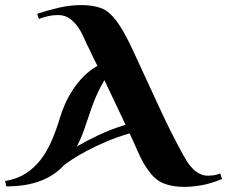

<svg xmlns="http://www.w3.org/2000/svg" viewBox="-22 -729 892 754"><path d="M850.1 -25.9Q805.7 -7.8 769 -1.5Q732.4 4.9 703.1 4.9Q679.7 4.9 662.6 2.2Q645.5 -0.5 633.3 -4.4Q619.1 -8.8 608.9 -14.2Q587.4 -26.4 571.3 -45.9Q555.2 -65.4 542.2 -87.9Q529.3 -110.4 519 -134.3Q508.8 -158.2 499 -179.2L486.8 -205.1Q437.5 -190.9 394.8 -172.6Q352.1 -154.3 318.8 -136.5Q285.6 -118.7 262.9 -103.8Q240.2 -88.9 231 -82Q212.9 -62 190.4 -46.4Q168 -30.8 140.1 -19.8Q112.3 -8.8 78.1 -2.9Q43.9 2.9 2.9 2.9L-2 -18.1Q45.4 -25.9 79.8 -48.3Q114.3 -70.8 139.2 -103.8Q164.1 -136.7 181.6 -178Q199.2 -219.2 212.9 -265.1Q220.7 -291.5 233.6 -320.8Q246.6 -350.1 264.9 -377.7Q283.2 -405.3 306.9 -429.4Q330.6 -453.6 360.8 -470.2Q352.5 -485.8 344.5 -502.2Q336.4 -518.6 329.1 -535.2Q318.8 -554.7 308.6 -578.4Q298.3 -602.1 284.4 -622.3Q270.5 -642.6 251.7 -656.2Q232.9 -669.9 205.1 -669.9Q185.5 -669.9 166.7 -665.5Q147.9 -661.1 130.9 -654.8L124 -674.8Q166.5 -689 210.2 -699Q253.9 -709 296.9 -709Q317.4 -709 337.4 -706.3Q357.4 -703.6 376 -696.8Q392.1 -690.9 407.2 -677.5Q422.4 -664.1 436 -645.8Q449.7 -627.4 461.7 -606.4Q473.6 -585.4 484.1 -564.5Q494.6 -543.5 503.2 -524.7Q511.7 -505.9 518.1 -492.2Q561 -399.9 603.5 -307.4Q646 -214.8 694.8 -125Q703.6 -108.9 713.6 -93.3Q723.6 -77.6 736.1 -65.4Q748.5 -53.2 763.7 -45.9Q778.8 -38.6 797.9 -39.1Q804.7 -39.1 816.7 -40.5Q828.6 -42 842.8 -47.9ZM388.2 -414.1Q375.5 -393.6 365 -371.6Q354.5 -349.6 345.7 -326.9Q336.9 -304.2 329.6 -281.7Q322.3 -259.3 314.9 -238.8Q307.6 -216.3 299.1 -195.1Q290.5 -173.8 279.8 -153.8Q316.4 -175.3 365.7 -198.7Q415 -222.2 471.2 -238.8Z"/></svg>

Font: Uncial Antiqua
Style: Regular
Weight: 400
Version: Version 1.000